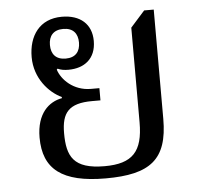

<svg xmlns="http://www.w3.org/2000/svg" viewBox="-45 -602 686 658"><g transform="rotate(-5 298.0 -272.5)"><path d="M293 10C446 10 507 -36 507 -176V-552H474L425 -497V-171C425 -71 389 -32 293 -32C185 -32 164 -77 164 -157C164 -227 189 -258 269 -258H298V-300H269C209 -300 169 -341 158 -376L161 -379C172 -374 183 -372 198 -372C253 -372 293 -402 293 -463C293 -521 254 -555 191 -555C114 -555 76 -499 76 -426C76 -353 124 -301 167 -281V-277C122 -269 79 -232 79 -149C79 -40 143 10 293 10ZM192 -411C158 -411 142 -431 142 -462C142 -493 158 -513 192 -513C226 -513 242 -493 242 -462C242 -431 226 -411 192 -411Z"/></g></svg>

Font: Noto Serif Thai
Style: Regular
Weight: 400
Designer: Monotype Design Team
Foundry: Monotype Imaging Inc.
Version: Version 1.901